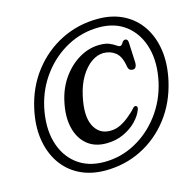

<svg xmlns="http://www.w3.org/2000/svg" viewBox="-110 -845 1001 991"><g transform="rotate(-15 390.0 -350.0)"><path d="M334.5 33.5Q256 33.5 196.2 3Q136.5 -27.5 99.8 -82.5Q63 -137.5 52.2 -211.2Q41.5 -285 61 -371.5Q85 -479.5 148 -561Q211 -642.5 301.2 -687.8Q391.5 -733 497.5 -733Q574.5 -733 633.2 -703Q692 -673 728.5 -618.5Q765 -564 775.8 -490.2Q786.5 -416.5 767 -329Q742 -218 679.2 -136.8Q616.5 -55.5 527.5 -11Q438.5 33.5 334.5 33.5ZM340 -10.5Q428.5 -10.5 506.2 -52.5Q584 -94.5 639.2 -168Q694.5 -241.5 716 -336Q738 -437.5 716 -517.2Q694 -597 636 -643Q578 -689 492 -689Q401 -689 322.5 -647Q244 -605 188.8 -531.8Q133.5 -458.5 112.5 -365Q90.5 -263 112.2 -183Q134 -103 192.8 -56.8Q251.5 -10.5 340 -10.5ZM576.5 -229Q566 -198.5 538 -169Q510 -139.5 468.2 -120Q426.5 -100.5 374.5 -100.5Q312 -100.5 271.5 -135Q231 -169.5 217.2 -229.8Q203.5 -290 221 -367.5Q236 -436 274 -488.8Q312 -541.5 363.5 -571.2Q415 -601 471 -601Q503 -601 522.5 -592.8Q542 -584.5 553.5 -576Q565 -567.5 573 -567.5Q581 -567.5 588.2 -580.2Q595.5 -593 606 -593Q620 -593 621 -572.5L626 -463Q626 -450 620.5 -441.2Q615 -432.5 604 -433Q584 -433 579.5 -455Q571.5 -510.5 544.2 -532.8Q517 -555 479 -555Q446.5 -555 414.5 -532.5Q382.5 -510 357.2 -468.2Q332 -426.5 319.5 -368.5Q297 -267 324 -212.5Q351 -158 411 -158Q441 -158 468 -171.8Q495 -185.5 519.5 -207Q543 -226.5 552 -237.8Q561 -249 569.5 -248Q581.5 -244.5 576.5 -229Z"/></g></svg>

Font: Fraunces 144pt S100
Style: Italic
Weight: 400
Italic angle: -16°
Version: Version 1.000; ttfautohint (v1.8.3)